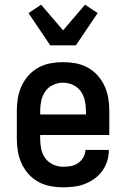

<svg xmlns="http://www.w3.org/2000/svg" viewBox="-20 -794 540 822"><path d="M250 8Q223 8 196 3Q169 -2 145 -15Q121 -28 102.5 -48.5Q84 -69 72.5 -94Q61 -119 56.5 -146Q52 -173 52 -200V-320Q52 -347 56.5 -374Q61 -401 72.5 -426Q84 -451 102.5 -471.5Q121 -492 145 -505Q169 -518 196 -523Q223 -528 250 -528Q277 -528 304 -523Q331 -518 355 -505Q379 -492 397.5 -471.5Q416 -451 427.5 -426Q439 -401 443.5 -374Q448 -347 448 -320V-216H152V-200Q152 -178 156.5 -156Q161 -134 174 -116.5Q187 -99 207.5 -89.5Q228 -80 250 -80Q267 -80 283.5 -83Q300 -86 314 -95.5Q328 -105 336.5 -120Q345 -135 346 -152H446Q446 -128 439 -105Q432 -82 418 -62.5Q404 -43 384.5 -29Q365 -15 343 -6.5Q321 2 297 5Q273 8 250 8ZM348 -304V-320Q348 -342 343 -364Q338 -386 325.5 -403.5Q313 -421 292.5 -430.5Q272 -440 250 -440Q228 -440 207.5 -430.5Q187 -421 174.5 -403.5Q162 -386 157 -364Q152 -342 152 -320V-304ZM195 -600 102 -738 156 -774 250 -664 344 -774 398 -738 305 -600Z"/></svg>

Font: Iosevka Semibold
Style: Regular
Weight: 600
Monospace: yes
Designer: Belleve Invis
Foundry: Belleve Invis
Version: Version 33.2.3; ttfautohint (v1.8.4)